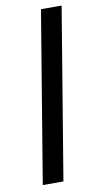

<svg xmlns="http://www.w3.org/2000/svg" viewBox="-85 -766 407 805"><g transform="rotate(-10 119.0 -364.0)"><path d="M238.3 -727.5 117.7 0H29.8L150.4 -727.5Z"/></g></svg>

Font: Inter Display
Style: Italic
Weight: 400
Italic angle: -9.39999°
Designer: Rasmus Andersson
Foundry: rsms
Version: Version 4.000;git-a52131595